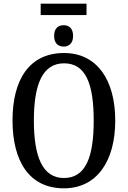

<svg xmlns="http://www.w3.org/2000/svg" viewBox="-20 -1013 694 1043"><path d="M201 -931H450V-993H201ZM326 -760C353 -760 377 -776 377 -818C377 -861 353 -876 326 -876C298 -876 274 -861 274 -818C274 -776 298 -760 326 -760ZM327 10C506 10 606 -137 606 -358C606 -580 506 -725 328 -725C139 -725 48 -580 48 -359C48 -137 139 10 327 10ZM327 -46C211 -46 164 -162 164 -358C164 -555 211 -669 328 -669C447 -669 489 -555 489 -358C489 -162 447 -46 327 -46Z"/></svg>

Font: Noto Serif Condensed Medium
Style: Regular
Weight: 500
Width: 3
Designer: Monotype Design Team
Foundry: Monotype Imaging Inc.
Version: Version 2.015